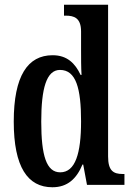

<svg xmlns="http://www.w3.org/2000/svg" viewBox="-20 -780 558 810"><path d="M201 10C265 10 303 -26 328 -86H331L347 0H505V-46H497C458 -46 436 -60 436 -120V-760H250V-714H257C292 -714 322 -705 322 -647V-572C322 -534 322 -495 324 -464H320C297 -513 263 -547 202 -547C97 -547 38 -460 38 -267C38 -75 97 10 201 10ZM234 -53C176 -53 154 -123 154 -267C154 -407 176 -485 233 -485C301 -485 322 -407 322 -268C322 -133 298 -53 234 -53Z"/></svg>

Font: Noto Serif Lao ExtraCondensed SemiBold
Style: Regular
Weight: 600
Width: 2
Designer: Monotype Design Team
Foundry: Monotype Imaging Inc.
Version: Version 2.003